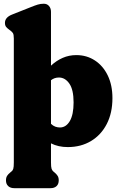

<svg xmlns="http://www.w3.org/2000/svg" viewBox="-20 -774 643 1028"><path d="M253 -710.5V-422.5Q282 -449.5 315.8 -464.2Q349.5 -479 388.5 -479Q444.5 -479 488.2 -450.2Q532 -421.5 557 -369.8Q582 -318 582 -248.5Q582 -169.5 551.8 -110.5Q521.5 -51.5 467.5 -19Q413.5 13.5 343 13.5Q292 13.5 253 -6.5V95.5Q253 120.5 256.2 129.8Q259.5 139 265.5 144L271.5 149Q282.5 158 288.5 167.5Q294.5 177 294.5 191.5Q294.5 211.5 282.8 222.5Q271 233.5 250.5 233.5H56.5Q36 233.5 24 222.5Q12 211.5 12 191.5Q12 177 18.2 167.2Q24.5 157.5 35.5 149L41.5 144Q48 139.5 51 130Q54 120.5 54 95.5V-568Q54 -590 48.8 -597.2Q43.5 -604.5 35.5 -610.5L30 -614.5Q20 -621.5 13.2 -629.5Q6.5 -637.5 6.5 -651.5Q6.5 -681 44.5 -696L144 -735.5Q167.5 -745 182.5 -749.5Q197.5 -754 214.5 -754Q232 -754 242.5 -741.8Q253 -729.5 253 -710.5ZM295.5 -359Q271.5 -359 253 -344.5V-111Q264.5 -100 276.2 -95.8Q288 -91.5 301 -91.5Q333.5 -91.5 353.8 -125.8Q374 -160 374 -225.5Q374 -294 351.2 -326.5Q328.5 -359 295.5 -359Z"/></svg>

Font: Fraunces 72pt SuperSoft Black
Style: Regular
Weight: 900
Version: Version 1.000;[0bf87f6ff]